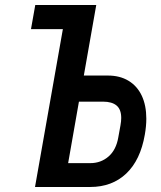

<svg xmlns="http://www.w3.org/2000/svg" viewBox="-20 -745 640 765"><path d="M230.5 -629H103.5L120.5 -725H363.5L314 -444H410Q457.5 -444 492 -423.2Q526.5 -402.5 544.8 -363.8Q563 -325 563 -272Q563 -242.5 557 -208.5Q539.5 -107 483 -53.5Q426.5 0 339.5 0H119.5ZM451.5 -198.5 460 -245.5Q463 -262 463 -275Q463 -309 444.5 -324.5Q426 -340 390.5 -340H294.5L251.5 -95H339.5Q382 -95 412.5 -121.5Q443 -148 451.5 -198.5Z"/></svg>

Font: JuliaMono BoldItalic
Style: Regular
Weight: 700
Italic angle: -9°
Monospace: yes
Designer: cormullion
Foundry: corm
Version: Version 0.049; ttfautohint (v1.8.4)